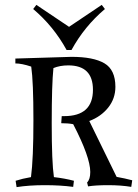

<svg xmlns="http://www.w3.org/2000/svg" viewBox="-20 -759 566 787"><path d="M43 -519 273 -526Q363 -526 408 -499.5Q453 -473 453 -403Q453 -355 423.5 -318Q394 -281 346 -263L458 -34Q492 -28 522 -20L518 7Q476 0 423.5 0Q371 0 341 5L337 -11Q350 -24 350 -54Q350 -115 280 -250Q259 -254 231 -254L233 -283H243Q361 -283 361 -391Q361 -491 260 -491Q226 -491 199 -480Q192 -414 192 -254Q192 -94 201 -33Q245 -28 283 -18L280 7Q228 0 163.5 0Q99 0 48 8L44 -18Q72 -27 107 -33Q117 -108 117 -266.5Q117 -425 108 -486Q69 -499 43 -499ZM129 -739 263 -649 397 -739 410 -722Q326 -651 273 -554H253Q200 -651 116 -722Z"/></svg>

Font: Almendra SC
Style: Regular
Weight: 400
Designer: Ana Sanfelippo
Foundry: Ana Sanfelippo
Version: Version 1.002